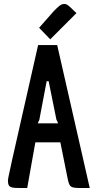

<svg xmlns="http://www.w3.org/2000/svg" viewBox="-20 -947 492 967"><path d="M432 0 268 -720H172C22 -61 20 -49 20 -37C20 0 36 0 94 0H117L158 -230H284L318 -61C330 -1 330 0 399 0ZM215 -538H225L264 -345C265 -343 272 -328 273 -326H170L178 -343ZM346 -899 339 -906C325 -919 317 -927 304 -927C286 -927 275 -915 250 -890L177 -807L233 -749L365 -881Z"/></svg>

Font: Economica
Style: Bold
Weight: 700
Designer: Vicente Lamonaca
Foundry: Vicente Lamonaca
Version: Version 1.100